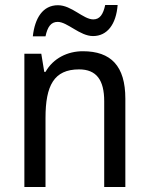

<svg xmlns="http://www.w3.org/2000/svg" viewBox="-20 -818 599 772"><path d="M112 -672H163C171 -710 185 -730 212 -730C251 -730 301 -673 354 -673C411 -673 447 -720 453 -798H403C395 -761 382 -740 355 -740C315 -740 268 -797 213 -797C152 -797 120 -745 112 -672ZM313 -612C252 -612 194 -584 163 -529H158L146 -602H78V-66H163V-344C163 -474 197 -539 298 -539C368 -539 399 -496 399 -411V-66H484V-421C484 -553 426 -612 313 -612Z"/></svg>

Font: Noto Sans Malayalam UI SemiCondensed
Style: Regular
Weight: 400
Width: 4
Designer: Jelle Bosma - Monotype Design Team
Foundry: Monotype Imaging Inc.
Version: Version 2.104